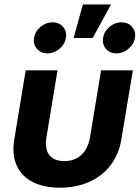

<svg xmlns="http://www.w3.org/2000/svg" viewBox="-20 -842 634 872"><path d="M252 10.3Q176.8 10.3 126.5 -16.4Q76.2 -43 54.9 -92.3Q33.7 -141.6 44.9 -209L96.7 -522.5H241.2L190.9 -217.8Q185.1 -184.1 192.6 -159.9Q200.2 -135.7 220.2 -123Q240.2 -110.4 272 -110.4Q303.7 -110.4 327.9 -123Q352.1 -135.7 367.4 -159.9Q382.8 -184.1 388.7 -217.8L439 -522.5H583.5L531.2 -209Q520 -141.6 482.7 -92.3Q445.3 -43 386.2 -16.4Q327.1 10.3 252 10.3ZM508.8 -599.6Q479 -599.6 461.2 -620.4Q443.4 -641.1 448.2 -670.4Q452.6 -699.2 477.3 -720Q502 -740.7 531.7 -740.7Q562 -740.7 579.8 -720Q597.7 -699.2 592.8 -670.4Q588.4 -641.1 563.7 -620.4Q539.1 -599.6 508.8 -599.6ZM195.3 -599.6Q165.5 -599.6 147.7 -620.4Q129.9 -641.1 134.8 -670.4Q139.2 -699.2 163.8 -720Q188.5 -740.7 218.3 -740.7Q248.5 -740.7 266.4 -720Q284.2 -699.2 279.3 -670.4Q274.9 -641.1 250.2 -620.4Q225.6 -599.6 195.3 -599.6ZM314.5 -669.4 356.4 -821.8H484.4L400.9 -669.4Z"/></svg>

Font: Inter 28pt
Style: Bold Italic
Weight: 700
Italic angle: -9.3988°
Designer: Rasmus Andersson
Foundry: rsms
Version: Version 4.001;git-66647c0bb